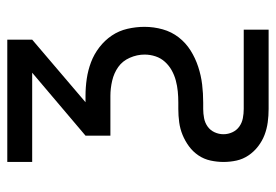

<svg xmlns="http://www.w3.org/2000/svg" viewBox="-138 -422 775 540"><g transform="rotate(-90 250.0 -152.5)"><path d="M213 215Q194 215 175.5 212.5Q157 210 140 203.5Q123 197 108 185.5Q93 174 82.5 158.5Q72 143 68 125Q64 107 64 88Q64 70 68 51.5Q72 33 82.5 17.5Q93 2 108 -9Q123 -20 140 -27Q157 -34 175.5 -36.5Q194 -39 213 -39H231Q247 -39 262.5 -40.5Q278 -42 293 -46Q308 -50 321.5 -57.5Q335 -65 345.5 -76.5Q356 -88 361 -103Q366 -118 366 -134Q366 -134 366 -134Q366 -134 366 -134Q366 -155 357 -175.5Q348 -196 331 -208Q314 -220 292.5 -225Q271 -230 250 -230H138V-300L315 -450H64V-520H408V-450L232 -300H250Q274 -300 298 -296.5Q322 -293 344.5 -284.5Q367 -276 386.5 -261Q406 -246 419.5 -226Q433 -206 438.5 -182Q444 -158 444 -134H405H444Q444 -134 444 -134Q444 -134 444 -134Q444 -108 437 -83Q430 -58 414.5 -38Q399 -18 377.5 -4.5Q356 9 331.5 17Q307 25 282 28Q257 31 231 31H213Q200 31 187 33.5Q174 36 163.5 43.5Q153 51 147.5 63Q142 75 142 88Q142 101 147.5 113Q153 125 163.5 132.5Q174 140 187 142.5Q200 145 213 145H436V215Z"/></g></svg>

Font: Iosevka SS04
Style: Regular
Weight: 400
Monospace: yes
Designer: Belleve Invis
Foundry: Belleve Invis
Version: Version 19.0.0; ttfautohint (v1.8.4)